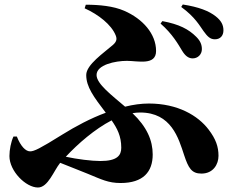

<svg xmlns="http://www.w3.org/2000/svg" viewBox="-20 -790 1040 855"><path d="M695 -685C748 -639 774 -592 791 -564C805 -541 819 -531 836 -530C861 -529 879 -548 879 -571C879 -590 873 -607 854 -626C820 -660 778 -682 703 -696ZM520 -132C520 -98 502 -73 427 -73C388 -73 324 -81 273 -92C328 -151 402 -215 477 -254C502 -218 520 -184 520 -132ZM357 -753C419 -725 476 -680 495 -633C501 -618 501 -606 483 -590C443 -555 364 -502 364 -456C364 -403 397 -359 451 -288C383 -263 316 -227 258 -191C157 -128 132 -116 114 -116C94 -116 72 -139 55 -182H40C29 -159 22 -123 22 -95C22 -28 95 45 149 45C194 45 219 -29 248 -65C292 -47 335 -31 371 -16C432 9 462 25 517 25C618 25 660 -25 660 -102C660 -165 634 -225 570 -286C582 -288 593 -289 604 -289C743 -289 775 -175 800 -99C819 -42 833 -17 877 -17C930 -17 953 -59 953 -96C953 -137 941 -171 909 -213C862 -275 772 -329 643 -329C609 -329 573 -324 537 -315C479 -365 410 -416 410 -456C410 -502 494 -519 545 -519C594 -519 675 -497 675 -563C675 -639 616 -706 533 -742C485 -763 422 -769 362 -769ZM787 -759C849 -714 870 -674 886 -652C904 -627 916 -615 937 -615C961 -615 975 -631 975 -655C975 -679 965 -698 941 -717C911 -741 865 -759 794 -770Z"/></svg>

Font: Noto Serif CJK JP Black
Style: Regular
Weight: 900
Designer: Ryoko NISHIZUKA 西塚涼子 (kana & ideographs); Frank Grießhammer (Latin, Greek & Cyrillic); Wenlong ZHANG 张文龙 (bopomofo); San
Foundry: Adobe Systems Incorporated
Version: Version 1.001;PS 1.001;hotconv 16.6.54;makeotf.lib2.5.65590